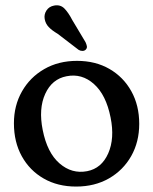

<svg xmlns="http://www.w3.org/2000/svg" viewBox="-20 -693 578 724"><path d="M270.5 -463.5Q340 -463.5 392.8 -433Q445.5 -402.5 475.2 -349Q505 -295.5 505 -226Q505 -158 474.8 -104.5Q444.5 -51 390.8 -20.2Q337 10.5 267 10.5Q197.5 10.5 144.8 -19.8Q92 -50 62.2 -103.8Q32.5 -157.5 32.5 -228Q32.5 -295 62.8 -348.2Q93 -401.5 146.8 -432.5Q200.5 -463.5 270.5 -463.5ZM308.5 -47.5Q363 -58 388 -114.5Q413 -171 397 -250Q380 -335.5 334.2 -376.2Q288.5 -417 231 -405.5Q176 -395 150.5 -339Q125 -283 141 -203Q158 -117 204.5 -76.8Q251 -36.5 308.5 -47.5ZM252.5 -617.5 302.5 -534Q306 -526.5 307.5 -519.2Q309 -512 303.5 -506Q298.5 -501 290.8 -501Q283 -501 276.5 -505L197.5 -565.5Q175.5 -578.5 163.5 -591.2Q151.5 -604 148.5 -621.5Q145.5 -638.5 155.2 -653.5Q165 -668.5 184 -672Q207.5 -676.5 222.8 -661Q238 -645.5 252.5 -617.5Z"/></svg>

Font: Fraunces 72pt SuperSoft
Style: Regular
Weight: 400
Version: Version 1.000;[b76b70a41]